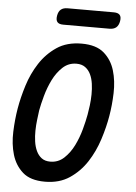

<svg xmlns="http://www.w3.org/2000/svg" viewBox="-61 -967 722 1023"><g transform="rotate(5 300.0 -455.5)"><path d="M237 -99Q280 -99 311 -128Q342 -157 362.5 -198.5Q383 -240 395.5 -286Q408 -332 414 -366Q418 -388 421.5 -416Q425 -444 425.5 -474Q426 -504 422 -532Q418 -560 407.5 -582Q397 -604 378.5 -617.5Q360 -631 332 -631Q289 -631 258 -602Q227 -573 206.5 -531.5Q186 -490 173.5 -444.5Q161 -399 155 -366Q152 -343 148.5 -314.5Q145 -286 144.5 -256.5Q144 -227 148 -199Q152 -171 162.5 -148.5Q173 -126 191 -112.5Q209 -99 237 -99ZM218 10Q140 10 99 -26.5Q58 -63 41.5 -119Q25 -175 27.5 -241Q30 -307 40 -366Q50 -425 70.5 -490.5Q91 -556 127 -611.5Q163 -667 217 -703.5Q271 -740 350 -740Q428 -740 469.5 -704Q511 -668 527.5 -612.5Q544 -557 542 -492Q540 -427 530 -369Q520 -309 498.5 -242Q477 -175 440.5 -119Q404 -63 349.5 -26.5Q295 10 218 10ZM243 -832Q220 -832 211 -843Q202 -854 206 -877Q210 -900 223 -910.5Q236 -921 258 -921H506Q528 -921 537.5 -910.5Q547 -900 543 -877Q539 -854 526 -843Q513 -832 490 -832Z"/></g></svg>

Font: Maple Mono SemiBold
Style: Italic
Weight: 600
Italic angle: -10°
Monospace: yes
Designer: subframe7536
Version: Version 7.000